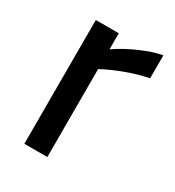

<svg xmlns="http://www.w3.org/2000/svg" viewBox="-132 -592 613 673"><g transform="rotate(30 174.5 -256.0)"><path d="M67 0V-501H160V-436Q178 -449 206 -464Q234 -479 267.5 -492.5Q301 -506 334 -512V-419Q302 -413 268.5 -402Q235 -391 206.5 -378.5Q178 -366 160 -356V0Z"/></g></svg>

Font: Cairo Play SemiBold
Style: Regular
Weight: 600
Designer: Mohamed Gaber, Accademia di Belle Arti di Urbino
Foundry: Kief Type Foundry, Accademia di Belle Arti di Urbino
Version: Version 3.130;gftools[0.9.24]